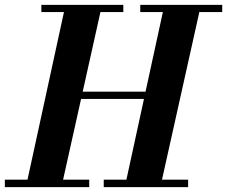

<svg xmlns="http://www.w3.org/2000/svg" viewBox="-33 -774 939 794"><path d="M483 0 647 -754H798L630 0ZM-13 0V-31H336V0ZM396 0V-31H745V0ZM74 0 238 -754H389L221 0ZM269 -365V-395H608V-365ZM138 -724V-754H477V-724ZM547 -724V-754H886V-724Z"/></svg>

Font: Libre Bodoni
Style: Bold Italic
Weight: 700
Italic angle: -13°
Version: Version 2.005;gftools[0.9.23]